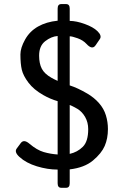

<svg xmlns="http://www.w3.org/2000/svg" viewBox="-20 -809 582 932"><path d="M74.7 -46.9Q48.3 -70.8 61 -87.9L80.6 -114.3Q95.7 -134.8 123 -111.3Q159.2 -80.6 191.9 -71Q224.6 -61.5 259.8 -59.1V-317.9Q224.1 -328.1 189.9 -347.7Q143.6 -374 118.2 -407.7Q92.8 -441.4 85.9 -470.2Q79.1 -499 79.1 -544.9Q79.1 -576.2 101.6 -616.7Q124 -657.2 164.6 -680.2Q205.1 -703.1 259.8 -708.5V-767.1Q259.8 -789.1 276.9 -789.1H301.3Q318.4 -789.1 318.4 -767.1V-707.5Q350.1 -707.5 391.4 -692.6Q432.6 -677.7 453.1 -657.7Q475.6 -635.7 464.8 -619.6L443.8 -588.9Q427.7 -565.4 399.9 -595.7Q383.3 -613.8 356.7 -623.3Q330.1 -632.8 318.4 -632.8V-394.5Q356.9 -382.3 404.3 -354.5Q437.5 -335 460.9 -308.1Q484.4 -281.2 494.1 -249Q503.9 -216.8 503.9 -182.6Q503.9 -136.7 488.3 -100.6Q472.7 -64.5 431.2 -29.8Q389.6 4.9 318.4 13.2V80.6Q318.4 102.5 301.3 102.5H276.9Q259.8 102.5 259.8 80.6V14.2Q210.9 14.2 158.9 -1.7Q106.9 -17.6 74.7 -46.9ZM169.9 -539.1Q169.9 -500.5 182.9 -475.6Q195.8 -450.7 229.5 -431.6Q244.1 -423.3 259.8 -416.5V-634.3Q228.5 -631.8 199.2 -608.9Q169.9 -585.9 169.9 -539.1ZM318.4 -62Q355.5 -70.3 381.8 -96.2Q408.2 -122.1 408.2 -182.1Q408.2 -214.8 393.3 -241Q378.4 -267.1 355.5 -280.8Q330.1 -295.4 318.4 -299.3Z"/></svg>

Font: Istok Web
Style: Regular
Weight: 400
Designer: Andrey V. Panov
Foundry: Andrey V. Panov
Version: Version 1.0.2g